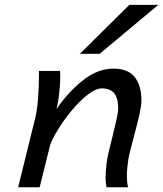

<svg xmlns="http://www.w3.org/2000/svg" viewBox="-20 -786 685 806"><path d="M517.6 0H427.2Q425.8 -7.8 424.6 -17.3Q423.3 -26.9 423.3 -37.6Q423.3 -64 427.2 -99.1Q429.7 -120.6 437.5 -153.1Q445.3 -185.5 454.1 -220.7Q462.9 -255.9 469.5 -285.9Q476.1 -315.9 476.1 -332Q476.1 -375.5 458.7 -395.3Q441.4 -415 407.7 -415Q384.3 -415 354 -392.8Q323.7 -370.6 292.2 -335Q260.7 -299.3 233.9 -258.5Q207 -217.8 191.4 -180.7L146.5 0H56.2L127.9 -290.5Q135.7 -321.3 139.6 -371.8Q143.6 -422.4 143.6 -469.2V-488.3H231.9Q232.4 -483.9 232.7 -478.5Q232.9 -473.1 232.9 -467.3Q232.9 -446.8 231 -420.7Q229 -394.5 225.3 -369.6Q221.7 -344.7 217.3 -328.1Q267.1 -400.9 328.9 -449.5Q390.6 -498 456.5 -498Q517.1 -498 545.4 -462.4Q573.7 -426.8 573.7 -363.8Q573.7 -343.8 566.2 -309.3Q558.6 -274.9 548.3 -236.3Q538.1 -197.8 529.5 -165Q521 -132.3 518.6 -116.2Q516.1 -98.1 514.4 -81.5Q512.7 -64.9 512.7 -49.8Q512.7 -36.1 513.7 -23.7Q514.6 -11.2 517.6 0ZM522.9 -765.6H644.5L398.4 -560.1H315.4Z"/></svg>

Font: Andika
Style: Italic
Weight: 400
Italic angle: -14°
Designer: Victor Gaultney, Annie Olsen, Julie Remington, Don Collingsworth, Eric Hays, Becca Hirsbrunner
Foundry: SIL International
Version: Version 6.101